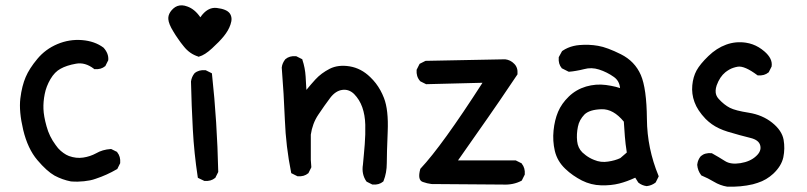

<svg xmlns="http://www.w3.org/2000/svg" viewBox="-20 -693 3040 723"><path d="M247.1 -9.8Q214.8 -16.1 185.5 -31.7Q156.2 -48.3 120.6 -90.3Q84.5 -132.8 67.4 -203.6Q59.1 -238.8 56.4 -268.3Q53.7 -297.9 56.6 -322.3Q59.6 -346.7 64.7 -366.7Q69.8 -386.7 76.7 -402.8Q83.5 -418.9 94.5 -436Q105.5 -453.1 120.6 -471.2Q150.9 -507.8 196 -526.9Q241.2 -545.9 289.1 -542Q336.9 -538.1 369.6 -513.7L370.1 -513.2L370.6 -512.7Q389.6 -491.2 387.7 -467.3V-466.3L387.2 -465.3L377.4 -445.8L377 -444.3L376 -443.8Q360.4 -430.7 336.4 -432.6H334.5L333.5 -434.1Q300.3 -459.5 266.1 -453.1Q230.5 -446.8 208 -434.1Q186 -422.4 169.9 -395Q153.8 -367.2 148.4 -338.9Q142.6 -310.1 143.6 -283Q144.5 -255.9 155.3 -217.3Q165.5 -179.2 189.5 -147Q193.8 -140.6 198.7 -135Q203.6 -129.4 208.7 -125Q213.9 -120.6 219 -116.9Q224.1 -113.3 229.2 -110.4Q234.4 -107.4 239.7 -105.5Q267.1 -95.7 293 -99.6Q319.3 -103.5 341.8 -115.7Q366.2 -129.9 397 -131.8H398.4L399.9 -131.3L419.4 -121.6L420.9 -121.1L421.4 -119.6Q434.6 -103.5 432.6 -79.6V-78.6L432.1 -77.6L422.4 -58.1L421.4 -56.2L419.9 -55.7Q382.3 -33.7 340.8 -20Q330.1 -16.1 319.1 -13.9Q308.1 -11.7 296.4 -10.5Q284.7 -9.3 272.5 -9Q260.3 -8.8 247.6 -9.8Z M748.5 -12.2 728 -22 725.1 -23.4 724.6 -26.4Q710.9 -115.7 706.1 -205.8Q701.2 -295.9 699.2 -385.7V-386.2Q701.7 -403.8 712.4 -417L712.9 -417.5Q728.5 -430.7 753.4 -428.7H754.4L755.4 -428.2L774.9 -418.5L777.8 -417L778.3 -413.6Q788.1 -323.7 793.9 -231.9Q799.8 -140.1 801.8 -46.9V-45.4L801.3 -44.4L791.5 -24.9L791 -23.4L790 -22.9Q774.4 -9.8 750.5 -11.7H749.5ZM726.6 -480Q693.8 -490.2 671.4 -519Q665.5 -525.9 660.6 -532.7Q655.8 -539.6 650.9 -546.4Q646 -553.2 641.4 -560.3Q636.7 -567.4 632.8 -574.2Q615.2 -602.5 613.8 -621.1Q613.3 -627.9 615.2 -634.8Q617.2 -641.6 621.3 -647.9Q625.5 -654.3 632.3 -660.6Q639.2 -667 647.7 -670.2Q656.2 -673.3 665.8 -672.9Q675.3 -672.4 685.5 -668.5Q713.4 -658.7 734.4 -627.9Q761.2 -667 795.9 -663.1Q833.5 -658.7 845.2 -642.6Q856.9 -626 848.1 -601.1Q844.2 -589.4 837.9 -578.4Q831.5 -567.4 822.8 -556.6Q806.2 -536.1 778.8 -511.2Q765.1 -498.5 752.9 -490.7Q740.7 -482.9 730 -480L728.5 -479Z M1381.3 1.5 1361.8 -8.3 1360.4 -9.3 1359.4 -10.3Q1340.8 -37.6 1346.7 -73.2Q1348.6 -93.3 1350.3 -112.3Q1352.1 -131.3 1353.5 -149.9Q1356.4 -186.5 1355.5 -223.6Q1354.5 -259.8 1344.2 -289.1Q1334 -317.9 1313.5 -338.9Q1293.9 -357.9 1269 -354.5Q1243.7 -351.1 1223.6 -324.7Q1212.9 -310.5 1201.7 -294.7Q1190.4 -278.8 1178.7 -261.2Q1167.5 -244.6 1160.4 -225.6Q1153.3 -206.5 1150.4 -186V-90.8L1152.3 -64.9V-63.5L1151.9 -62L1142.1 -42.5L1141.6 -41L1140.6 -40.5Q1125 -27.3 1101.1 -29.3H1100.1L1099.1 -29.8L1079.6 -39.6L1076.7 -41L1076.2 -43.9Q1056.6 -141.1 1052.7 -241.2Q1048.8 -340.3 1041 -438V-438.5V-439Q1042 -447.8 1045.4 -455.3Q1048.8 -462.9 1054.2 -469.7L1054.7 -470.2Q1070.3 -483.4 1094.2 -481.4H1095.2L1096.2 -481L1115.7 -471.2L1118.2 -470.2L1118.7 -467.8Q1128.9 -437.5 1130.9 -404.8Q1131.3 -392.6 1132.3 -379.6Q1133.3 -366.7 1133.8 -354.5Q1150.9 -375.5 1167.5 -393.6Q1178.7 -405.8 1192.1 -415.8Q1205.6 -425.8 1221.7 -434.1Q1253.9 -450.2 1296.9 -443.1Q1339.8 -436 1374 -402.8Q1385.7 -391.6 1395.3 -379.2Q1404.8 -366.7 1412.4 -353Q1419.9 -339.4 1425.8 -324.2Q1443.4 -279.3 1439.9 -196.3Q1436.5 -114.3 1436.5 -78.6Q1436.5 -42 1424.3 -11.7L1423.8 -10.3L1422.9 -9.3Q1407.2 3.9 1383.3 2H1382.3Z M1605 0Q1588.4 -2 1572.3 -7.8Q1551.3 -14.6 1562.5 -56.2L1563 -57.6L1564 -58.6Q1644 -143.6 1796.9 -381.3L1585.9 -376H1584.5L1583.5 -376.5L1564 -386.2L1563 -386.7L1562 -387.7Q1554.2 -396.5 1551 -407Q1547.9 -417.5 1548.8 -429.2V-430.2L1549.3 -431.2L1559.1 -450.7L1560.1 -452.6L1562 -453.6L1581.5 -463.4L1582.5 -463.9H1584L1881.8 -469.7H1882.3Q1902.3 -467.3 1916 -453.1Q1930.7 -439 1928.7 -414.6V-413.1L1927.7 -411.6Q1851.6 -298.3 1816.4 -248.5Q1782.7 -200.7 1704.6 -88.9H1920.9H1922.4L1923.3 -88.4L1942.9 -78.6L1944.3 -78.1L1944.8 -76.7Q1958 -60.5 1956.1 -36.6V-35.6L1955.6 -34.7L1945.8 -15.1L1944.8 -13.2L1943.4 -12.2Q1912.6 3.9 1874 2L1605.5 0Z M2414.6 7.8Q2397 5.4 2383.8 -5.4L2383.3 -5.9L2382.8 -6.8L2372.1 -23.9Q2340.8 -9.3 2312 -2Q2280.8 5.9 2243.7 4.9Q2205.6 3.9 2171.4 -13.2Q2154.3 -22 2138.4 -33Q2122.6 -43.9 2108.4 -57.6Q2078.6 -85.9 2069.3 -124.5Q2060.5 -162.6 2064.5 -201.7Q2068.4 -240.7 2081.5 -272Q2094.7 -303.2 2122.1 -329.6Q2149.4 -356 2187 -367.2Q2224.1 -377.9 2261.7 -373Q2271.5 -371.6 2281 -369.9Q2290.5 -368.2 2299.1 -366Q2307.6 -363.8 2314.9 -361.3Q2312.5 -388.7 2291.5 -403.3Q2266.1 -421.4 2235.8 -431.2Q2207 -440.4 2179.2 -432.6Q2171.9 -430.7 2164.6 -429.2Q2157.2 -427.7 2150.4 -426.5Q2143.6 -425.3 2136.7 -424.3Q2129.9 -423.3 2123.5 -422.9H2122.1L2120.6 -423.3L2097.2 -435.1L2095.7 -435.5L2095.2 -436.5Q2082 -452.1 2084 -476.1V-477.5L2084.5 -478.5L2096.2 -500L2097.2 -501L2098.6 -502Q2107.9 -508.3 2118.2 -512.7Q2128.4 -517.1 2139.6 -519.8Q2150.9 -522.5 2162.6 -523.4Q2197.8 -526.4 2231.9 -520.5Q2249.5 -517.6 2271 -509.5Q2292.5 -501.5 2317.9 -488.8Q2344.2 -475.6 2363 -456.1Q2381.8 -436.5 2393.1 -410.6Q2415 -359.9 2416 -245.1Q2416.5 -189 2427.5 -135.7Q2438.5 -82.5 2459.5 -31.7L2460.4 -29.3L2459.5 -26.9L2449.7 -7.3L2448.7 -5.9L2447.8 -4.9Q2433.1 5.9 2415.5 7.8H2415ZM2315.9 -97.7 2340.3 -118.7Q2335 -152.3 2333 -179.2Q2331.1 -206.5 2329.1 -234.9Q2289.6 -283.2 2245.1 -281.7Q2199.7 -280.3 2180.7 -261.7Q2171.4 -252 2165 -240.5Q2158.7 -229 2156.2 -215.8Q2150.4 -188 2153.3 -161.6Q2155.8 -136.2 2172.9 -119.1Q2179.2 -113.3 2186 -108.2Q2192.9 -103 2200.7 -98.6Q2208.5 -94.2 2217.3 -90.8Q2242.7 -80.1 2269.5 -84.5Q2296.4 -88.4 2315.9 -97.7Z M2717.8 9.8Q2691.4 5.4 2668 -8.8Q2656.7 -15.6 2645.5 -21.2Q2634.3 -26.9 2622.6 -31.7L2621.1 -32.2L2620.1 -33.7Q2607.4 -50.3 2605.5 -71.8V-72.3V-72.8Q2606 -75.7 2606.4 -78.1Q2606.9 -80.6 2607.4 -83Q2607.9 -85.4 2608.9 -87.6Q2609.9 -89.8 2610.8 -92Q2611.8 -94.2 2613 -96.4Q2614.3 -98.6 2615.7 -100.6Q2617.2 -102.5 2618.7 -104.5L2619.1 -105Q2627 -111.8 2637 -114.5Q2647 -117.2 2658.7 -116.2H2660.2L2661.1 -115.7Q2686.5 -101.6 2710.4 -86.4Q2731.9 -72.8 2768.1 -78.6Q2805.2 -84.5 2827.1 -105Q2848.1 -124 2842.8 -145Q2837.9 -166 2805.2 -173.8Q2787.1 -178.2 2765.6 -184.1Q2744.1 -189.9 2719.7 -197.3Q2702.6 -202.6 2688 -209.5Q2673.3 -216.3 2660.6 -225.3Q2647.9 -234.4 2637.2 -245.1Q2606.4 -277.3 2595.2 -308.6Q2589.4 -324.2 2587.4 -340.1Q2585.4 -356 2586.9 -371.6Q2589.8 -403.3 2603 -427.7Q2616.2 -451.7 2647.5 -481.9Q2678.2 -511.7 2714.4 -524.9Q2750.5 -538.1 2789.1 -532.2Q2801.8 -530.3 2814 -525.9Q2826.2 -521.5 2837.2 -514.9Q2848.1 -508.3 2858.4 -499.5Q2890.1 -472.2 2885.7 -443.4V-442.4L2885.3 -441.9L2875.5 -422.4L2875 -420.9L2874 -420.4Q2858.4 -407.2 2834.5 -409.2H2833L2831.5 -410.2Q2783.7 -445.8 2758.3 -441.9Q2749.5 -440.4 2741.5 -437.7Q2733.4 -435.1 2725.8 -430.7Q2718.3 -426.3 2711.4 -420.9Q2690.4 -403.8 2678.7 -371.6Q2675.3 -361.3 2674.8 -352.1Q2674.3 -342.8 2677.2 -335Q2680.2 -327.1 2686.5 -320.3Q2696.8 -309.1 2707.3 -300.8Q2717.8 -292.5 2728.3 -287.1Q2738.8 -281.7 2756.6 -277.1Q2774.4 -272.5 2799.3 -268.6Q2851.1 -260.3 2887.7 -231Q2924.3 -201.7 2930.7 -167Q2936.5 -133.8 2929.7 -100.6Q2922.4 -67.4 2891.6 -38.6Q2885.7 -33.2 2878.9 -28.1Q2872.1 -22.9 2864.7 -18.6Q2857.4 -14.2 2849.4 -10.7Q2841.3 -7.3 2832.8 -4.4Q2824.2 -1.5 2814.9 1Q2769 11.7 2718.8 9.8H2718.3Z"/></svg>

Font: NaikaiFont
Style: SemiBold
Weight: 600
Version: Version 1.89